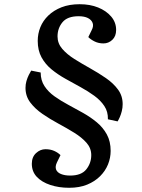

<svg xmlns="http://www.w3.org/2000/svg" viewBox="-20 -735 675 911"><path d="M562 -241Q562 -224 558 -208Q554 -192 548.5 -179.5Q543 -167 538 -159L492 -169Q493 -205 475 -232Q457 -259 427.5 -280.5Q398 -302 362.5 -321.5Q327 -341 291 -361Q255 -381 225 -405.5Q195 -430 177 -463Q159 -496 159 -541Q159 -575 171.5 -606Q184 -637 209.5 -661.5Q235 -686 272 -700.5Q309 -715 358 -715Q407 -715 445.5 -699.5Q484 -684 507.5 -656.5Q531 -629 531 -593Q531 -563 513 -546Q495 -529 471 -529Q448 -529 429.5 -538Q411 -547 399 -559L415 -592Q425 -611 419.5 -626Q414 -641 397 -649.5Q380 -658 353 -658Q300 -658 276.5 -629.5Q253 -601 253 -562Q253 -529 275.5 -503Q298 -477 333 -455Q368 -433 407.5 -411Q447 -389 482.5 -364.5Q518 -340 540 -310Q562 -280 562 -241ZM101 -318Q101 -335 105.5 -350.5Q110 -366 116.5 -379Q123 -392 128 -400L173 -391Q173 -354 191 -326.5Q209 -299 238.5 -278Q268 -257 303.5 -238Q339 -219 374.5 -199Q410 -179 439.5 -154.5Q469 -130 487 -97Q505 -64 505 -19Q505 14 492.5 45Q480 76 455 101Q430 126 393.5 141Q357 156 308 156Q259 156 218.5 142.5Q178 129 154.5 104Q131 79 131 42Q131 10 151 -8.5Q171 -27 196 -27Q219 -27 237 -19Q255 -11 267 1L250 36Q241 55 246 69Q251 83 269 90.5Q287 98 313 98Q366 98 389.5 68.5Q413 39 413 1Q413 -32 390.5 -57.5Q368 -83 332.5 -105Q297 -127 257 -148.5Q217 -170 181.5 -194.5Q146 -219 123.5 -249Q101 -279 101 -318Z"/></svg>

Font: Literata Medium
Style: Italic
Weight: 500
Italic angle: -2°
Designer: Latin by Veronika Burian and Jose Scaglione. Greek by Irene Vlachou. Cyrillic by Vera Evstafieva
Foundry: TypeTogether
Version: Version 3.103;gftools[0.9.29]